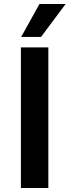

<svg xmlns="http://www.w3.org/2000/svg" viewBox="-20 -940 348 960"><path d="M84.5 -703.1V0H221.7V-703.1ZM85.9 -755.4H185.1L308.1 -919.9H177.2Z"/></svg>

Font: Wand UI Pro Bold
Style: Regular
Weight: 700
Designer: Andreas Faust
Version: Version 1.003;FEAKit 1.0